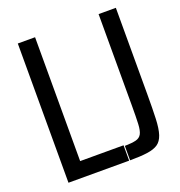

<svg xmlns="http://www.w3.org/2000/svg" viewBox="-153 -936 1070 1139"><g transform="rotate(-20 382.0 -366.5)"><path d="M85 73V-806H194V-24H468V73ZM474 73V-18Q519 -19 544 -25Q569 -31 580 -51Q591 -71 593 -113.5Q595 -156 595 -230V-806H704V-262Q704 -168 701.5 -106Q699 -44 687 -8Q675 28 650.5 44.5Q626 61 583 67Q540 73 474 73Z"/></g></svg>

Font: Farlight84_Sys_V01
Style: Regular
Weight: 400
Designer: Ryoko NISHIZUKA  (kana, bopomofo & ideographs); Paul D. Hunt (Latin, Greek & Cyrillic); Sandoll Communications , Soo-you
Foundry: Adobe
Version: Version 2.004;October 29, 2024;FontCreator 14.0.0.2814 64-bi